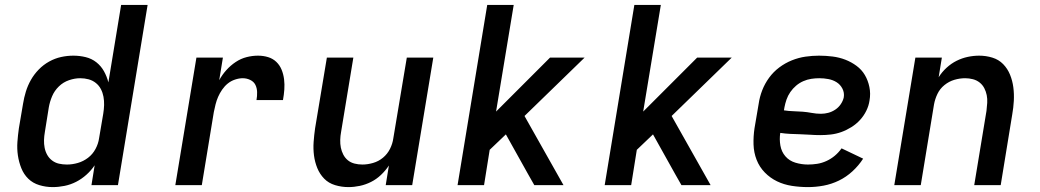

<svg xmlns="http://www.w3.org/2000/svg" viewBox="-20 -755 4240 783"><path d="M195 8Q167 8 140.5 0Q114 -8 95.5 -26Q77 -44 67 -69Q57 -94 53 -121Q49 -148 51 -176Q53 -204 57 -232L74 -332Q78 -357 85.5 -381.5Q93 -406 106 -429Q119 -452 138 -471.5Q157 -491 180.5 -504Q204 -517 229 -522.5Q254 -528 279 -528Q305 -528 329.5 -522Q354 -516 373 -501Q392 -486 404 -464.5Q416 -443 422 -419L474 -735H582L461 0H353L366 -81Q352 -60 332.5 -42.5Q313 -25 290.5 -13.5Q268 -2 243.5 3Q219 8 195 8ZM253 -84Q275 -84 297.5 -90.5Q320 -97 339 -111.5Q358 -126 369.5 -147.5Q381 -169 384 -191L401 -291Q404 -309 404.5 -326.5Q405 -344 402 -360.5Q399 -377 391.5 -391.5Q384 -406 371 -416.5Q358 -427 341.5 -431.5Q325 -436 307 -436Q285 -436 261.5 -428Q238 -420 220 -402.5Q202 -385 192.5 -362.5Q183 -340 179 -317L163 -217Q160 -200 159.5 -184Q159 -168 162 -152.5Q165 -137 172.5 -123.5Q180 -110 192.5 -100.5Q205 -91 220.5 -87.5Q236 -84 253 -84Z M695 0 781 -520H889L874 -428Q886 -450 903 -469Q920 -488 941 -502Q962 -516 985.5 -522Q1009 -528 1032 -528Q1054 -528 1073.5 -522Q1093 -516 1107 -502.5Q1121 -489 1128.5 -470.5Q1136 -452 1138.5 -431.5Q1141 -411 1139.5 -390Q1138 -369 1134 -347H1026Q1029 -363 1028.5 -379.5Q1028 -396 1021.5 -409Q1015 -422 1000.5 -429Q986 -436 970 -436Q955 -436 938.5 -430.5Q922 -425 909 -414.5Q896 -404 886 -389.5Q876 -375 869.5 -360Q863 -345 859 -329Q855 -313 852 -298L803 0Z M1401 8Q1373 8 1346.5 0Q1320 -8 1302 -26.5Q1284 -45 1274 -69.5Q1264 -94 1260.5 -121Q1257 -148 1259 -176Q1261 -204 1265 -232L1313 -520H1421L1371 -217Q1368 -201 1367.5 -184.5Q1367 -168 1370 -153Q1373 -138 1380 -124.5Q1387 -111 1398.5 -101.5Q1410 -92 1425.5 -88Q1441 -84 1458 -84Q1479 -84 1501.5 -90.5Q1524 -97 1542 -112Q1560 -127 1570.5 -148Q1581 -169 1584 -191L1639 -520H1747L1661 0H1553L1566 -80Q1552 -59 1533.5 -41.5Q1515 -24 1493 -13Q1471 -2 1447.5 3Q1424 8 1401 8Z M1846 0 1967 -735H2075L2003 -300L2223 -520H2364L2119 -282L2278 0H2159L2134 -44L2043 -207L1977 -144L1954 0Z M2446 0 2567 -735H2675L2603 -300L2823 -520H2964L2719 -282L2878 0H2759L2734 -44L2643 -207L2577 -144L2554 0Z M3275 8Q3242 8 3209.5 3Q3177 -2 3149 -15.5Q3121 -29 3099 -51.5Q3077 -74 3065.5 -103.5Q3054 -133 3053 -166Q3052 -199 3057 -232L3074 -332Q3078 -360 3088.5 -387Q3099 -414 3116.5 -438Q3134 -462 3158 -480Q3182 -498 3209.5 -509Q3237 -520 3265 -524Q3293 -528 3320 -528Q3348 -528 3375.5 -524.5Q3403 -521 3427.5 -511.5Q3452 -502 3473 -486.5Q3494 -471 3507 -449Q3520 -427 3525.5 -400Q3531 -373 3526 -345Q3523 -324 3513 -303.5Q3503 -283 3487.5 -266Q3472 -249 3452 -236.5Q3432 -224 3411 -216.5Q3390 -209 3368.5 -206.5Q3347 -204 3325 -204Q3305 -204 3284.5 -205.5Q3264 -207 3243.5 -207.5Q3223 -208 3202.5 -209Q3182 -210 3162 -213Q3158 -187 3162.5 -161.5Q3167 -136 3183 -117.5Q3199 -99 3224 -91.5Q3249 -84 3275 -84Q3294 -84 3313 -87Q3332 -90 3350.5 -98.5Q3369 -107 3384.5 -120Q3400 -133 3412 -150L3500 -108Q3482 -80 3456.5 -56.5Q3431 -33 3401 -18.5Q3371 -4 3339 2Q3307 8 3275 8ZM3328 -291Q3343 -291 3358 -295Q3373 -299 3386.5 -308Q3400 -317 3409 -330.5Q3418 -344 3421 -358Q3424 -377 3415.5 -393.5Q3407 -410 3392 -419.5Q3377 -429 3358.5 -432.5Q3340 -436 3321 -436Q3305 -436 3288.5 -433.5Q3272 -431 3256 -424Q3240 -417 3226.5 -405.5Q3213 -394 3203 -379.5Q3193 -365 3187.5 -349Q3182 -333 3179 -317L3177 -305Q3196 -302 3215 -301.5Q3234 -301 3253 -299.5Q3272 -298 3290.5 -294.5Q3309 -291 3328 -291Z M3627 0 3713 -520H3821L3808 -440Q3821 -461 3840 -478.5Q3859 -496 3881 -507Q3903 -518 3926.5 -523Q3950 -528 3973 -528Q4001 -528 4027 -520Q4053 -512 4071 -493.5Q4089 -475 4099 -450.5Q4109 -426 4112.5 -399Q4116 -372 4114.5 -344Q4113 -316 4108 -288L4061 0H3953L4003 -303Q4005 -319 4006 -335.5Q4007 -352 4004 -367Q4001 -382 3994 -395.5Q3987 -409 3975 -418.5Q3963 -428 3947.5 -432Q3932 -436 3916 -436Q3894 -436 3872 -429.5Q3850 -423 3831.5 -408Q3813 -393 3803 -372Q3793 -351 3789 -329L3735 0Z"/></svg>

Font: Iosevka SS04 Semibold Extended
Style: Italic
Weight: 600
Width: 7
Italic angle: -9°
Monospace: yes
Designer: Belleve Invis
Foundry: Belleve Invis
Version: Version 19.0.0; ttfautohint (v1.8.4)